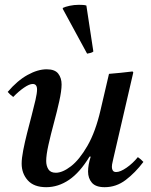

<svg xmlns="http://www.w3.org/2000/svg" viewBox="-20 -766 626 798"><path d="M398 -309 433 -459Q457 -461 482 -463.5Q507 -466 531 -469L534 -465L452 -111Q451 -104 448 -93Q445 -82 445 -72Q445 -63 449 -57Q453 -51 463 -51Q480 -51 506 -69Q532 -87 553 -113Q566 -104 576 -93Q542 -48 502.5 -18Q463 12 415 12Q378 12 362 -6.5Q346 -25 346 -53Q346 -81 357 -115H352Q312 -49 267 -18.5Q222 12 172 12Q121 12 95.5 -16.5Q70 -45 70 -86Q70 -108 76.5 -141.5Q83 -175 92.5 -212.5Q102 -250 111.5 -286Q121 -322 127.5 -350.5Q134 -379 134 -394Q134 -417 116 -417Q102 -417 79.5 -401.5Q57 -386 35 -363Q28 -368 22.5 -373Q17 -378 12 -384Q52 -431 94.5 -454.5Q137 -478 174 -478Q208 -478 222 -460Q236 -442 236 -415Q236 -389 226.5 -346Q217 -303 204 -255Q191 -207 181.5 -164.5Q172 -122 172 -97Q172 -77 181 -62.5Q190 -48 212 -48Q240 -48 275 -75Q310 -102 343.5 -160Q377 -218 398 -309ZM241 -729V-733Q251 -738 269.5 -742Q288 -746 308 -746Q316 -746 324.5 -745.5Q333 -745 339 -743L368 -552Q364 -548 356 -546Q348 -544 342 -543Z"/></svg>

Font: Tiro Tamil
Style: Italic
Weight: 400
Italic angle: -11°
Designer: Tamil: Fernando Mello & Fiona Ross, assisted by Kaja Sojewska. Latin: John Hudson with Paul Hanslow, assisted by Kaja So
Foundry: Tiro Typeworks Ltd.
Version: Version 1.52